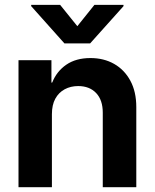

<svg xmlns="http://www.w3.org/2000/svg" viewBox="-20 -780 644 800"><path d="M196.3 -304.2V0H57.1V-529.3H194.3V-435.5L197.8 -436.5Q215.8 -482.4 256.1 -510.3Q296.4 -538.1 356.9 -538.1Q412.6 -538.1 455.6 -513.7Q498.5 -489.3 523.2 -443.6Q547.9 -397.9 547.9 -333.5V0H408.2V-310.5Q408.2 -363.3 380.6 -392.3Q353 -421.4 305.7 -421.4Q274.4 -421.4 249.5 -408Q224.6 -394.5 210.4 -368.7Q196.3 -342.8 196.3 -304.2ZM230.5 -759.8 302.2 -670.9 373.5 -759.8H494.6V-754.4L355.5 -599.1H248.5L109.9 -754.4V-759.8Z"/></svg>

Font: Inter Cardless Tabular Bold
Style: Bold
Weight: 700
Designer: Rasmus Andersson
Foundry: rsms
Version: Version 4.000;git-4fc901f